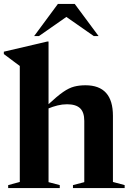

<svg xmlns="http://www.w3.org/2000/svg" viewBox="-24 -955 668 975"><path d="M279.5 0H17.5V-15L76.5 -31V-620Q67 -627 45.8 -642.8Q24.5 -658.5 -4.5 -680.5V-692.5L215.5 -744H222.5V-426Q267 -467.5 296.8 -488Q326.5 -508.5 352.5 -515.2Q378.5 -522 410 -522Q549.5 -522 549.5 -367V-31L609 -15V0H346.5V-15L404 -30V-341Q404 -385 382.8 -405.2Q361.5 -425.5 316.5 -425.5Q292 -425.5 268 -419.5Q244 -413.5 222.5 -404.5V-30L279.5 -15ZM452 -772 313 -869 174 -772H149.5L270 -935H355.5L476.5 -772Z"/></svg>

Font: Newsreader Display SemiBold
Style: Regular
Weight: 600
Designer: Hugues Gentile
Foundry: Production Type
Version: Version 1.001